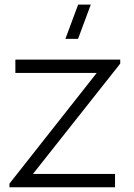

<svg xmlns="http://www.w3.org/2000/svg" viewBox="-20 -792 568 812"><path d="M310 -627.5H256.5L310.5 -772.5H364ZM20 0V-15.5L389 -483.5H45V-540H488.5V-523L119.5 -56.5H466.5V0Z"/></svg>

Font: Manrope ExtraLight Light
Style: Regular
Weight: 300
Version: Version 4.504